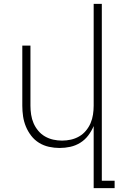

<svg xmlns="http://www.w3.org/2000/svg" viewBox="-20 -755 640 990"><path d="M463 215V-105Q452 -79 435 -56.5Q418 -34 394 -19Q370 -4 342.5 2Q315 8 287 8Q260 8 232.5 2Q205 -4 181.5 -18.5Q158 -33 141 -55Q124 -77 113.5 -102.5Q103 -128 99 -155Q95 -182 95 -210V-520H137V-210Q137 -187 140.5 -164Q144 -141 153 -120Q162 -99 177 -81Q192 -63 212 -51.5Q232 -40 254.5 -35Q277 -30 300 -30Q323 -30 345.5 -35Q368 -40 388 -51.5Q408 -63 423 -81Q438 -99 447 -120Q456 -141 459.5 -164Q463 -187 463 -210V-735H505V177H571V215Z"/></svg>

Font: Iosevka Extralight Extended
Style: Regular
Weight: 200
Width: 7
Monospace: yes
Designer: Belleve Invis
Foundry: Belleve Invis
Version: Version 32.5.0; ttfautohint (v1.8.4)